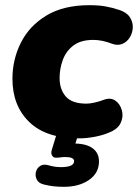

<svg xmlns="http://www.w3.org/2000/svg" viewBox="-20 -523 533 741"><path d="M285 11Q158 11 93 -52Q28 -115 28 -219Q28 -293 60.5 -358Q93 -423 159 -463Q225 -503 325 -503Q360 -503 386 -498.5Q412 -494 439 -485Q468 -476 480.5 -457.5Q493 -439 492.5 -418Q492 -397 481.5 -379.5Q471 -362 453 -354Q435 -346 413 -354Q374 -369 340 -369Q292 -369 263.5 -347.5Q235 -326 222.5 -292Q210 -258 210 -222Q210 -178 234 -150.5Q258 -123 314 -123Q326 -123 344.5 -127Q363 -131 384 -139Q408 -147 426 -134Q444 -121 450.5 -96.5Q457 -72 445.5 -48Q434 -24 400 -11Q377 -1 345.5 5Q314 11 285 11ZM227 198Q206 198 187.5 196Q169 194 149 189Q129 184 122 170Q115 156 118.5 141Q122 126 135 117.5Q148 109 168 115Q191 122 215 122Q266 122 266 99Q266 83 232 83Q221 83 209 85Q200 86 193.5 85.5Q187 85 183 80Q175 71 180 55L203 -20H287L271 31Q315 32 338.5 50Q362 68 362 100Q362 145 323.5 171.5Q285 198 227 198Z"/></svg>

Font: Nunito Black
Style: Italic
Weight: 900
Italic angle: -9°
Designer: Vernon Adams
Foundry: Vernon Adams
Version: Version 3.601; ttfautohint (v1.8.2.53-6de2)